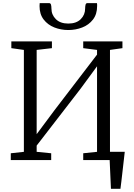

<svg xmlns="http://www.w3.org/2000/svg" viewBox="-20 -1002 840 1202"><path d="M674.5 180Q673.5 157.5 672.5 135Q671.5 112.5 670.5 90Q669.5 67.5 668.5 45Q667.5 22.5 666.5 0L616.5 -51.5H761Q758.5 -28.5 755.8 -5.5Q753 17.5 750.5 40.8Q748 64 745.2 87.2Q742.5 110.5 739.8 133.8Q737 157 734 180ZM47.5 0V-42.5L129.5 -51.5V-689.5L51 -700.5V-743H305V-700.5L209.5 -689.5V-162L321.5 -312.5L587.5 -660V-689.5L501 -700.5V-743H746.5V-700.5L668.5 -689.5V-51.5L752 -42.5V0H501V-42.5L587.5 -51.5V-587L484 -446L209.5 -90.5V-51.5L300.5 -42.5V0ZM287 -982.5Q297 -982.5 299.5 -972Q302 -961.5 302 -948.5Q302 -909.5 329.8 -882Q357.5 -854.5 407.5 -854.5Q458 -854.5 485.5 -882Q513 -909.5 513 -948.5Q513 -961.5 515.5 -972Q518 -982.5 527 -982.5H587Q588 -979 588 -973.8Q588 -968.5 588 -964Q588 -913 562 -879.5Q536 -846 494.8 -830Q453.5 -814 407.5 -814Q361.5 -814 320.2 -830.2Q279 -846.5 253.2 -880Q227.5 -913.5 227.5 -964Q227.5 -968.5 228 -973.8Q228.5 -979 228.5 -982.5Z"/></svg>

Font: Merriweather 20pt Light
Style: Regular
Weight: 300
Version: Version 2.100